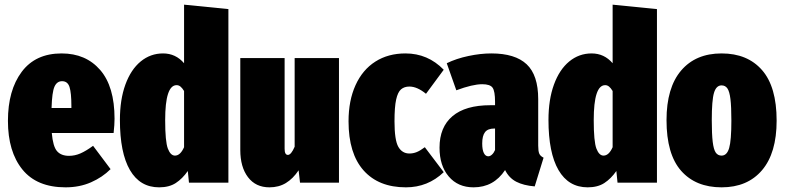

<svg xmlns="http://www.w3.org/2000/svg" viewBox="-20 -783 3363 823"><path d="M467 -213H202Q207 -155 224.5 -135Q242 -115 276 -115Q301 -115 325 -125.5Q349 -136 379 -158L454 -58Q419 -23 370 -1.5Q321 20 261 20Q138 20 76 -56.5Q14 -133 14 -265Q14 -396 73 -475Q132 -554 244 -554Q348 -554 409.5 -483Q471 -412 471 -274Q471 -249 467 -213ZM286 -328Q286 -385 278 -410Q270 -435 246 -435Q224 -435 213.5 -411.5Q203 -388 201 -320H286Z M959 -744V0H790L785 -50Q762 -17 733.5 1.5Q705 20 662 20Q580 20 537 -54Q494 -128 494 -269Q494 -356 517.5 -420.5Q541 -485 583 -519.5Q625 -554 679 -554Q733 -554 769 -512V-763ZM769 -152V-393Q761 -406 753.5 -412Q746 -418 737 -418Q688 -418 688 -268Q688 -176 699.5 -146Q711 -116 730 -116Q753 -116 769 -152Z M1433 0H1266L1260 -53Q1236 -17 1205.5 1.5Q1175 20 1135 20Q1076 20 1043 -23.5Q1010 -67 1010 -140V-534H1200V-145Q1200 -119 1214 -119Q1228 -119 1243 -154V-534H1433Z M1882 -484 1806 -381Q1768 -412 1735 -412Q1713 -412 1699 -400Q1685 -388 1678 -356Q1671 -324 1671 -263Q1671 -182 1687.5 -153.5Q1704 -125 1735 -125Q1751 -125 1766 -131Q1781 -137 1801 -152L1882 -45Q1814 20 1720 20Q1603 20 1538.5 -52.5Q1474 -125 1474 -263Q1474 -352 1504 -418Q1534 -484 1589 -519Q1644 -554 1718 -554Q1814 -554 1882 -484Z M2310 -107 2272 16Q2224 12 2193 -4Q2162 -20 2145 -54Q2096 20 2010 20Q1943 20 1903.5 -26.5Q1864 -73 1864 -150Q1864 -238 1919.5 -285Q1975 -332 2082 -332H2102V-347Q2102 -392 2091.5 -407Q2081 -422 2047 -422Q2006 -422 1936 -396L1895 -512Q1936 -532 1988 -543Q2040 -554 2086 -554Q2188 -554 2237.5 -507.5Q2287 -461 2287 -358V-159Q2287 -135 2291.5 -124.5Q2296 -114 2310 -107ZM2102 -140V-232H2098Q2071 -232 2059 -216.5Q2047 -201 2047 -168Q2047 -141 2054 -127Q2061 -113 2073 -113Q2081 -113 2089 -120.5Q2097 -128 2102 -140Z M2796 -744V0H2627L2622 -50Q2599 -17 2570.5 1.5Q2542 20 2499 20Q2417 20 2374 -54Q2331 -128 2331 -269Q2331 -356 2354.5 -420.5Q2378 -485 2420 -519.5Q2462 -554 2516 -554Q2570 -554 2606 -512V-763ZM2606 -152V-393Q2598 -406 2590.5 -412Q2583 -418 2574 -418Q2525 -418 2525 -268Q2525 -176 2536.5 -146Q2548 -116 2567 -116Q2590 -116 2606 -152Z M3309 -266Q3309 -127 3246.5 -53.5Q3184 20 3073 20Q2962 20 2899.5 -51Q2837 -122 2837 -268Q2837 -407 2899.5 -480.5Q2962 -554 3073 -554Q3184 -554 3246.5 -482.5Q3309 -411 3309 -266ZM3031 -268Q3031 -208 3035 -175Q3039 -142 3048 -129Q3057 -116 3073 -116Q3096 -116 3105.5 -148.5Q3115 -181 3115 -266Q3115 -326 3111 -358.5Q3107 -391 3098 -404Q3089 -417 3073 -417Q3050 -417 3040.5 -385Q3031 -353 3031 -268Z"/></svg>

Font: Fira Sans Extra Condensed Black
Style: Regular
Weight: 900
Width: 1
Designer: Carrois Corporate & Edenspiekermann AG
Foundry: Carrois Corporate GbR & Edenspiekermann AG
Version: Version 4.203